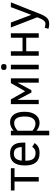

<svg xmlns="http://www.w3.org/2000/svg" viewBox="1282 -2014 925 3529"><g transform="rotate(-90 1744.5 -249.5)"><path d="M418 -444.8H253.9V0H171.9V-444.8H7.8V-512.2H418Z M554.7 -246.1Q554.7 -144.5 589.4 -101.3Q624 -58.1 700.7 -58.1Q734.9 -58.1 760.7 -72.5Q786.6 -86.9 810.5 -119.1L879.9 -76.2Q850.6 -32.2 808.6 -8.5Q766.6 15.1 694.8 15.1Q580.6 15.1 524.2 -51.3Q467.8 -117.7 467.8 -252Q467.8 -392.6 522.7 -459.7Q577.6 -526.9 688.5 -526.9Q788.1 -526.9 837.9 -469.5Q887.7 -412.1 887.7 -293V-246.1ZM805.7 -312Q804.7 -380.9 776.6 -418.9Q748.5 -457 685.5 -457Q625.5 -457 595.5 -422.6Q565.4 -388.2 555.7 -312Z M1454.6 -259.8Q1454.6 -133.8 1399.7 -59.3Q1344.7 15.1 1248.5 15.1Q1171.9 15.1 1105.5 -42V192.9H1021.5V-512.2H1105.5V-460.9Q1134.3 -488.8 1174.8 -507.8Q1215.3 -526.9 1261.7 -526.9Q1353 -526.9 1403.8 -457.8Q1454.6 -388.7 1454.6 -259.8ZM1367.7 -257.8Q1367.7 -452.1 1245.6 -452.1Q1205.6 -452.1 1168.9 -432.1Q1132.3 -412.1 1105.5 -386.2V-115.2Q1170.9 -60.1 1237.3 -60.1Q1294.4 -60.1 1331.1 -107.9Q1367.7 -155.8 1367.7 -257.8Z M2068.8 0H1989.7V-390.1L1850.6 -134.8H1808.6L1673.8 -390.1V0H1594.7V-512.2H1682.6L1831.5 -249L1981.9 -512.2H2068.8Z M2332 -642.1Q2332 -612.8 2318.8 -602.3Q2305.7 -591.8 2276.9 -591.8Q2246.1 -591.8 2234.4 -605Q2222.7 -618.2 2222.7 -642.1Q2222.7 -668 2235.4 -679.9Q2248 -691.9 2276.9 -691.9Q2306.6 -691.9 2319.3 -680.4Q2332 -668.9 2332 -642.1ZM2234.9 0V-512.2H2318.8V0Z M2897.9 0H2815.9V-230H2566.9V0H2484.9V-512.2H2566.9V-297.9H2815.9V-512.2H2897.9Z M3000 108.9Q3031.7 123 3073.7 123Q3132.8 123 3173.8 16.1L3190.9 -27.8L3003.9 -512.2H3094.7L3235.8 -137.2L3377.9 -512.2H3465.8L3247.1 39.1Q3212.4 123.5 3172.9 158.2Q3133.3 192.9 3069.8 192.9Q3046.9 192.9 3021 188.5Q2995.1 184.1 2979 178.2Z"/></g></svg>

Font: Lorenzo Sans
Style: Regular
Weight: 400
Foundry: Intel Corporation
Version: Version 1.00; ttfautohint (v1.5)